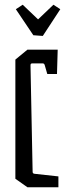

<svg xmlns="http://www.w3.org/2000/svg" viewBox="-20 -792 293 812"><path d="M45 -36V-540L96 -582H224L221 -479H180L169 -517Q167 -524 160 -524H118Q112 -524 110.5 -522Q109 -520 109 -515L118 -65Q118 -58 126 -57L227 -46V0H96ZM121 -643 47 -753 76 -772 141 -710 206 -772 235 -753 161 -640Z"/></svg>

Font: Bahianita
Style: Regular
Weight: 400
Designer: Pablo Cosgaya & Dani Raskovsky
Foundry: Pablo Cosgaya & Dani Raskovsky
Version: Version 1.008